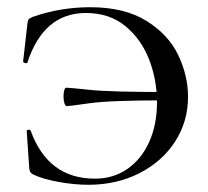

<svg xmlns="http://www.w3.org/2000/svg" viewBox="-20 -500 576 532"><path d="M73 -16Q66 -20 64 -23Q62 -26 61 -34L54 -137Q54 -140 59 -140.5Q64 -141 65 -138Q113 -5 243 -5Q294 -5 333 -32Q372 -59 393.5 -107Q415 -155 415 -216Q415 -279 393 -335.5Q371 -392 327 -428Q283 -464 218 -464Q101 -464 56 -327Q56 -325 52 -325Q49 -325 46.5 -326.5Q44 -328 44 -329L56 -435Q57 -443 59 -446Q61 -449 70 -453Q147 -480 230 -480Q325 -480 386 -442Q447 -404 474 -347Q501 -290 501 -232Q501 -163 465 -107.5Q429 -52 366 -20Q303 12 225 12Q188 12 144.5 4.5Q101 -3 73 -16ZM156 -233Q156 -243 158 -250Q160 -257 164 -257Q172 -257 229 -251Q286 -245 444 -245V-222Q285 -222 228.5 -214Q172 -206 165 -206Q161 -206 158.5 -214Q156 -222 156 -233Z"/></svg>

Font: Cormorant Unicase Medium
Style: Regular
Weight: 500
Designer: Christian Thalmann (Catharsis Fonts)
Foundry: Catharsis Fonts
Version: Version 4.000